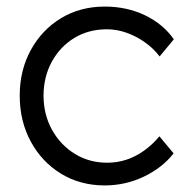

<svg xmlns="http://www.w3.org/2000/svg" viewBox="-20 -554 572 584"><path d="M298.7 10Q224 10 165.7 -25.7Q107.3 -61.3 73.7 -123.3Q40 -185.3 40 -263Q40 -340.3 73.7 -401.8Q107.3 -463.3 165.7 -498.7Q224 -534 298.7 -534Q366.3 -534 421.7 -507.2Q477 -480.3 508.7 -434.4L465.5 -382.3Q447.5 -406.3 421.3 -424.9Q395.1 -443.6 365.2 -454.3Q335.4 -464.9 305.3 -464.9Q249.6 -464.9 206.3 -438.7Q163.1 -412.5 137.9 -366.8Q112.7 -321.1 112.4 -263Q112.7 -204.6 138.6 -158.5Q164.4 -112.5 208 -85.8Q251.6 -59.1 306 -59.1Q336.4 -59.1 364.4 -68.2Q392.4 -77.4 417.9 -95.6Q443.5 -113.7 464.8 -139.4L508 -87.6Q474.6 -44.3 418.3 -17.1Q362 10 298.7 10Z"/></svg>

Font: Lexend Medium
Style: Regular
Weight: 500
Designer: Bonnie Shaver-Troup, Thomas Jockin
Foundry: Lexend
Version: Version 1.005